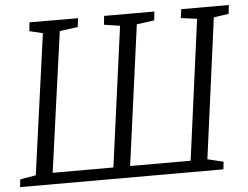

<svg xmlns="http://www.w3.org/2000/svg" viewBox="-52 -809 1128 874"><g transform="rotate(-5 512.0 -372.0)"><path d="M5 0 9 -35 81 -47.5 169.5 -689 109 -703.5 113 -743.5 335 -743 330 -703 247 -692 158.5 -52H436L522.5 -692L450 -703L454 -743H683.5L679.5 -703L599 -692L512.5 -52H789L874.5 -693L801 -703L806.5 -743H1024L1019.5 -703L951 -693L865.5 -52L938 -34.5L934 0Z"/></g></svg>

Font: Merriweather Light
Style: Italic
Weight: 300
Italic angle: -7.8°
Designer: Eben Sorkin
Foundry: Eben Sorkin
Version: Version 2.101